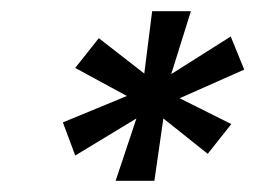

<svg xmlns="http://www.w3.org/2000/svg" viewBox="-20 -708 455 342"><path d="M186 -386 223 -497 114 -431 92 -490 206 -537 114 -587 156 -640 237 -577 251 -688H320L285 -576L391 -643L415 -584L300 -533L392 -487L350 -434L271 -497L255 -386Z"/></svg>

Font: Saira ExtraCondensed
Style: Bold Italic
Weight: 700
Width: 2
Italic angle: -12°
Designer: Hector Gatti with collaboration of the Omnibus-Type team
Foundry: Omnibus-Type
Version: Version 1.101